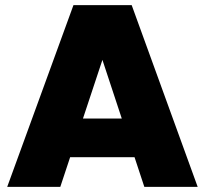

<svg xmlns="http://www.w3.org/2000/svg" viewBox="-20 -725 795 745"><path d="M491 -705 747 0H540L341 -603H414L214 0H8L265 -705ZM169 -265H566L615 -115H120Z"/></svg>

Font: Parkinsans ExtraBold
Style: Regular
Weight: 800
Designer: Red Stone, Indian Type Foundry
Foundry: Indian Type Foundry
Version: Version 1.000